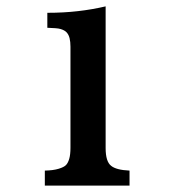

<svg xmlns="http://www.w3.org/2000/svg" viewBox="-20 -580 540 600"><path d="M310.1 -117.2Q310.1 -75.2 327.1 -62Q342.8 -48.8 384.8 -46.9V0H120.1V-46.9Q146.5 -47.4 163.6 -52.7Q179.7 -57.6 186 -64Q192.4 -70.3 196.3 -83.5Q200.2 -96.7 200.2 -118.2V-434.1Q200.2 -449.2 197.5 -460.4Q194.8 -471.7 188 -479Q182.1 -485.4 169.4 -489.3Q163.1 -491.2 152.6 -491.9Q142.1 -492.7 127.9 -493.2V-540Q178.7 -540 223.6 -545.2Q268.6 -550.3 310.1 -560.1Z"/></svg>

Font: BIZ UDMincho
Style: Bold
Weight: 700
Monospace: yes
Designer: TypeBank Co., Ltd.
Foundry: Morisawa Inc.
Version: Version 1.06